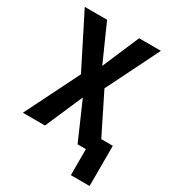

<svg xmlns="http://www.w3.org/2000/svg" viewBox="-210 -825 1002 1113"><g transform="rotate(30 291.5 -268.5)"><path d="M173.8 -710.9 283.2 -465.3 388.2 -710.9H534.2L359.4 -358.9L537.6 0H386.7L277.3 -250.5L168.5 0H20.5L200.7 -361.3L24.4 -710.9ZM567.9 -94.7V174.3H442.4V-94.7Z"/></g></svg>

Font: Roboto Condensed SemiBold
Style: Regular
Weight: 600
Designer: Christian Robertson
Foundry: Google
Version: Version 3.008; 2023